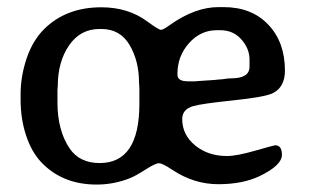

<svg xmlns="http://www.w3.org/2000/svg" viewBox="-20 -508 875 532"><path d="M139.2 -224.6Q139.2 -146 173.3 -96.2Q200.7 -56.2 256.3 -56.2Q366.2 -56.2 366.2 -220.2V-263.7Q365.2 -274.4 365.2 -279.3Q365.2 -338.9 339.1 -383.3Q313 -427.7 260.7 -427.7H255.9Q202.6 -427.7 171.4 -382.3Q140.1 -336.9 140.1 -269.5L139.2 -258.3ZM621.1 -291Q671.4 -291 671.4 -323.2V-343.3Q671.4 -373 648.9 -398.7Q626.5 -424.3 590.3 -424.3H580.6Q535.6 -424.3 503.7 -388.4Q471.7 -352.5 471.7 -303.7V-300.8Q471.7 -282.7 500.5 -282.7H522.9L525.9 -283.2L576.7 -286.6L579.6 -287.1L597.7 -288.6Q612.3 -291 621.1 -291ZM699.2 -20Q652.3 2.4 585 2.4Q517.6 2.4 458 -37.1Q430.2 -55.7 420.4 -55.7Q410.6 -55.7 383.1 -38.1Q355.5 -20.5 340.8 -14.6Q295.9 3.4 248 3.4Q151.9 3.4 93.3 -59.6Q66.9 -87.9 52 -133.5Q37.1 -179.2 37.1 -231.4V-247.1Q37.1 -296.4 53.7 -345.9Q70.3 -395.5 102.1 -427.2Q163.1 -487.8 260.7 -487.8Q334.5 -487.8 387.2 -449.2Q419.9 -425.3 425.8 -425.3Q431.6 -424.8 451.7 -439.5Q521 -488.3 585.4 -488.3H599.6Q677.2 -488.3 723.4 -439.7Q769.5 -391.1 769.5 -312.5Q769.5 -267.6 737.3 -250.5Q716.3 -239.3 627.2 -230Q538.1 -220.7 515.1 -213.9Q484.9 -205.1 484.9 -178.2Q484.9 -134.3 520.8 -105Q556.6 -75.7 608.9 -75.7Q635.7 -75.7 687.5 -90.6Q739.3 -105.5 742.2 -105.5Q761.2 -105.5 761.2 -79.1Q761.2 -49.8 699.2 -20Z"/></svg>

Font: Averia Libre
Style: Regular
Weight: 400
Version: Version 1.002